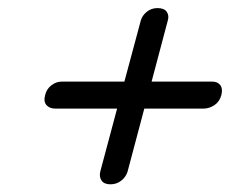

<svg xmlns="http://www.w3.org/2000/svg" viewBox="-20 -582 617 487"><path d="M260 -114.5Q244 -114.5 237.5 -124.2Q231 -134 234.5 -147.5L277 -306.5H121Q105.5 -306.5 97.8 -315.5Q90 -324.5 94.5 -341Q98.5 -357 110.8 -366Q123 -375 136.5 -375H295.5L337 -529.5Q340.5 -542.5 352.2 -552Q364 -561.5 379.5 -561.5Q396.5 -561.5 403 -552Q409.5 -542.5 405.5 -529.5L364.5 -375H518.5Q532 -375 538.8 -366Q545.5 -357 541.5 -341Q537 -324 523.8 -315.2Q510.5 -306.5 496 -306.5H346L303.5 -146.5Q299.5 -133.5 287.8 -124Q276 -114.5 260 -114.5Z"/></svg>

Font: Fraunces 9pt SuperSoft
Style: Italic
Weight: 400
Italic angle: -16°
Version: Version 1.000;[b76b70a41]